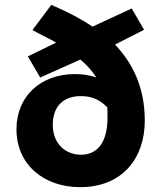

<svg xmlns="http://www.w3.org/2000/svg" viewBox="-20 -761 672 793"><path d="M198 -245C198 -323 243 -364 313 -364C352 -364 386 -355 423 -318C424 -305 424 -290 424 -276C424 -169 380 -122 314 -122C253 -122 198 -165 198 -245ZM524 -726 362 -651C315 -683 262 -710 210 -733L192 -741L114 -637L134 -626C160 -612 186 -600 212 -585L95 -528L146 -441L312 -515C338 -493 360 -469 378 -441C351 -451 320 -455 289 -455C151 -455 48 -366 48 -227C48 -81 161 12 311 12C484 12 578 -106 578 -263C578 -400 528 -500 455 -577L575 -638Z"/></svg>

Font: Falling Sky
Style: ExBd
Weight: 400
Designer: Paul D. Hunt
Foundry: Adobe Systems Incorporated
Version: Version 1.02